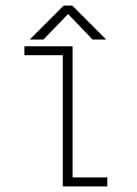

<svg xmlns="http://www.w3.org/2000/svg" viewBox="-20 -665 490 685"><path d="M239 -32H363V0H204V-468H67V-500H239ZM359 -524H310L223 -615L135 -524H86L207 -645H238Z"/></svg>

Font: League Mono Thin Condensed
Style: Regular
Weight: 100
Width: 1
Designer: Tyler Finck
Foundry: The League of Moveable Type / Tyler Finck
Version: Version 2.300;RELEASE